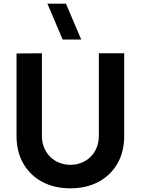

<svg xmlns="http://www.w3.org/2000/svg" viewBox="-20 -1010 766 1045"><path d="M321 -795 238 -990H339L422 -795ZM363 15Q276 15 210 -20.2Q144 -55.5 107 -119.5Q70 -183.5 70 -270V-719L208 -720V-271Q208 -235.5 220 -206.5Q232 -177.5 253.2 -156.5Q274.5 -135.5 302.8 -124.2Q331 -113 363 -113Q396 -113 424.2 -124.5Q452.5 -136 473.5 -157Q494.5 -178 506.2 -207Q518 -236 518 -271V-720H656V-270Q656 -183.5 619 -119.5Q582 -55.5 516 -20.2Q450 15 363 15Z"/></svg>

Font: Manrope ExtraLight ExtraBold
Style: Regular
Weight: 800
Version: Version 4.504